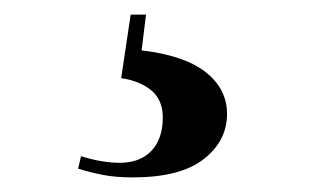

<svg xmlns="http://www.w3.org/2000/svg" viewBox="-20 -19 440 263"><path d="M146 88 159 1H180L174 50Q233 57 262 80Q291 103 291 137Q291 174 259 199Q227 224 162 224Q138 224 120.5 220.5Q103 217 87 212L91 195Q120 204 144 204Q172 204 187.5 187.5Q203 171 203 142Q203 118 187.5 105Q172 92 146 88Z"/></svg>

Font: DM Serif Display
Style: Regular
Weight: 400
Designer: Colophon Foundry, Frank Grießhammer
Foundry: Colophon Foundry
Version: Version 5.200; ttfautohint (v1.8.3)